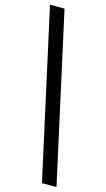

<svg xmlns="http://www.w3.org/2000/svg" viewBox="-134 -804 538 970"><g transform="rotate(15 135.0 -319.5)"><path d="M194 121 0 -760H76L270 121Z"/></g></svg>

Font: Noto Serif Myanmar SemiCondensed Black
Style: Regular
Weight: 900
Width: 4
Designer: Ben Mitchell and the Monotype Design Team
Foundry: Monotype Imaging Inc.
Version: Version 2.106; ttfautohint (v1.8.4.7-5d5b)